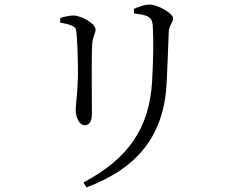

<svg xmlns="http://www.w3.org/2000/svg" viewBox="-20 -766 1040 842"><path d="M711 -405C714 -467 718 -568 720 -627C722 -659 739 -665 739 -686C739 -707 673 -746 635 -746C617 -746 589 -737 567 -727L568 -707C594 -704 617 -700 628 -694C646 -684 648 -670 650 -653C654 -584 652 -499 647 -408C635 -203 541 -69 346 34L359 56C585 -29 700 -173 711 -405ZM296 -653C313 -646 314 -638 316 -614C320 -577 322 -479 322 -433C320 -351 312 -312 312 -285C312 -248 329 -217 351 -217C369 -217 383 -229 383 -267C383 -308 381 -528 384 -571C387 -608 399 -618 399 -637C399 -662 338 -698 301 -698C285 -698 264 -693 244 -687V-667C265 -663 281 -660 296 -653Z"/></svg>

Font: Source Han Serif AKR9
Style: Regular
Weight: 400
Designer: Ryoko NISHIZUKA 西塚涼子 (kana & ideographs); Frank Grießhammer (Latin, Greek & Cyrillic); Sandoll Communications 산돌커뮤니케이션, 
Foundry: Adobe Systems Incorporated
Version: Version 1.005;hotconv 1.0.107;makeotfexe 2.5.65593